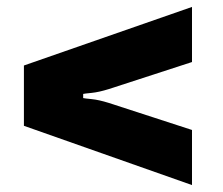

<svg xmlns="http://www.w3.org/2000/svg" viewBox="-20 -628 643 554"><path d="M534 -94 49 -265V-439L534 -608V-449L294 -371Q265 -362 244.5 -360Q224 -358 220 -357V-345Q224 -344 244.5 -342Q265 -340 294 -331L534 -253Z"/></svg>

Font: Open Sauce Sans Black Italic
Style: Regular
Weight: 900
Italic angle: -10°
Designer: Alfredo Marco Pradil
Foundry: Creative Sauce Fz LLC
Version: Version 1.477